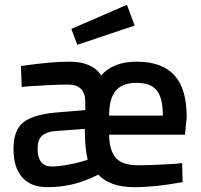

<svg xmlns="http://www.w3.org/2000/svg" viewBox="-20 -766 836 797"><path d="M552 -80Q587 -80 633 -82Q679 -84 708 -86L736 -89L738 -10Q624 11 538 11Q437 11 388 -41L360 -28Q274 11 177 11Q108 11 72 -30Q36 -71 36 -147Q36 -227 78 -259Q120 -291 213 -299L334 -309V-343Q334 -415 262 -415Q229 -415 181 -412.5Q133 -410 102 -408L70 -405L67 -492Q192 -510 268 -510Q363 -510 400 -453Q450 -510 547 -510Q652 -510 703.5 -454Q755 -398 755 -280L748 -207H433Q434 -141 461 -110.5Q488 -80 552 -80ZM195 -75Q222 -75 258 -81.5Q294 -88 316.5 -94.5Q339 -101 344 -103Q332 -151 332 -231L209 -222Q172 -219 154 -202Q136 -185 136 -149Q136 -75 195 -75ZM433 -286H656Q656 -360 630.5 -391Q605 -422 547 -422Q488 -422 460.5 -389.5Q433 -357 433 -286ZM276 -646 507 -746 539 -660 301 -580Z"/></svg>

Font: TitilliumText
Style: Medium
Weight: 500
Designer: Accademia di Belle Arti di Urbino and others
Foundry: Accademia di Belle Arti di Urbino and others.
Version: Version 60.001